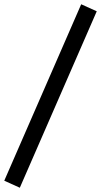

<svg xmlns="http://www.w3.org/2000/svg" viewBox="-54 -715 474 901"><path d="M39 166 -34 133 327 -695 400 -662Z"/></svg>

Font: Faustina Light SemiBold
Style: Regular
Weight: 600
Version: Version 1.200